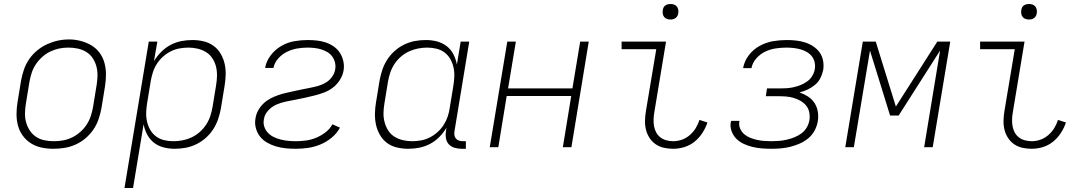

<svg xmlns="http://www.w3.org/2000/svg" viewBox="-20 -739 5440 964"><path d="M248 8Q218 8 189 2Q160 -4 136 -19Q112 -34 95 -57Q78 -80 70.5 -107.5Q63 -135 63 -165.5Q63 -196 68 -226L86 -336Q91 -363 100.5 -390.5Q110 -418 126.5 -442Q143 -466 166.5 -485.5Q190 -505 216.5 -517Q243 -529 270.5 -535Q298 -541 327 -541Q356 -541 385 -533.5Q414 -526 438.5 -511.5Q463 -497 480 -474Q497 -451 504.5 -423Q512 -395 512 -365Q512 -335 507 -304L489 -194Q484 -167 474.5 -139.5Q465 -112 448.5 -88Q432 -64 409 -44.5Q386 -25 359 -13Q332 -1 304 3.5Q276 8 248 8ZM249 -30Q249 -30 249 -30Q249 -30 249 -30Q273 -30 296 -34Q319 -38 341 -48.5Q363 -59 382 -75.5Q401 -92 414.5 -112.5Q428 -133 435.5 -155.5Q443 -178 447 -201L465 -311Q469 -335 469.5 -359Q470 -383 464 -405.5Q458 -428 445.5 -447Q433 -466 413.5 -478Q394 -490 371 -495Q348 -500 323 -500Q300 -500 277.5 -495.5Q255 -491 233 -480.5Q211 -470 192.5 -453.5Q174 -437 160.5 -417Q147 -397 139.5 -374.5Q132 -352 128 -329L110 -219Q106 -195 105.5 -171Q105 -147 111 -125Q117 -103 129.5 -84Q142 -65 160.5 -52.5Q179 -40 202 -35Q225 -30 249 -30Z M605 205 727 -530H770L753 -432Q768 -457 789.5 -478.5Q811 -500 836.5 -513.5Q862 -527 889.5 -532.5Q917 -538 946 -538Q946 -538 946 -538Q946 -538 946 -538Q975 -538 1002.5 -531.5Q1030 -525 1052 -509Q1074 -493 1088 -469Q1102 -445 1108 -418Q1114 -391 1113 -362Q1112 -333 1107 -304L1089 -194Q1084 -167 1075 -140.5Q1066 -114 1050.5 -90Q1035 -66 1013 -46.5Q991 -27 965 -14.5Q939 -2 912 3Q885 8 857 8Q829 8 801.5 1Q774 -6 753 -22.5Q732 -39 719 -63.5Q706 -88 701 -115L648 205ZM850 -30Q874 -30 897 -34.5Q920 -39 941.5 -49Q963 -59 982 -75.5Q1001 -92 1014.5 -112.5Q1028 -133 1035.5 -155.5Q1043 -178 1047 -201L1065 -311Q1069 -335 1069.5 -358.5Q1070 -382 1064.5 -404.5Q1059 -427 1046.5 -446Q1034 -465 1015 -477Q996 -489 973 -494.5Q950 -500 927 -500Q905 -500 882 -496Q859 -492 838 -481.5Q817 -471 799 -455Q781 -439 768 -419Q755 -399 748 -377Q741 -355 737 -333L719 -223Q715 -199 714 -175.5Q713 -152 718 -129.5Q723 -107 734 -87.5Q745 -68 763 -54.5Q781 -41 803.5 -35.5Q826 -30 850 -30Z M1465 8Q1439 8 1414 5.5Q1389 3 1365.5 -4Q1342 -11 1321 -23Q1300 -35 1285.5 -53.5Q1271 -72 1264.5 -96.5Q1258 -121 1263 -146Q1266 -166 1276.5 -185Q1287 -204 1302.5 -219Q1318 -234 1337 -244Q1356 -254 1376 -261Q1396 -268 1416 -272.5Q1436 -277 1456 -281.5Q1476 -286 1496 -290Q1516 -294 1536.5 -298Q1557 -302 1577 -307.5Q1597 -313 1615.5 -324Q1634 -335 1647 -353Q1660 -371 1663 -391Q1666 -408 1662 -425Q1658 -442 1648 -455.5Q1638 -469 1623.5 -477.5Q1609 -486 1593 -491Q1577 -496 1559.5 -498Q1542 -500 1524 -500Q1498 -500 1472 -495.5Q1446 -491 1421 -479Q1396 -467 1377 -445.5Q1358 -424 1353 -398H1311Q1317 -432 1339 -461Q1361 -490 1392 -508Q1423 -526 1457 -532Q1491 -538 1524 -538Q1548 -538 1571.5 -535.5Q1595 -533 1616.5 -525.5Q1638 -518 1656.5 -505Q1675 -492 1687 -473Q1699 -454 1704 -431Q1709 -408 1705 -385Q1701 -361 1687 -338.5Q1673 -316 1652.5 -300Q1632 -284 1608.5 -275Q1585 -266 1561 -260Q1537 -254 1512.5 -248.5Q1488 -243 1464 -238.5Q1440 -234 1415.5 -229Q1391 -224 1368 -214Q1345 -204 1326.5 -184Q1308 -164 1305 -140Q1301 -121 1307 -103Q1313 -85 1325.5 -72Q1338 -59 1354.5 -51Q1371 -43 1389 -38.5Q1407 -34 1426 -32Q1445 -30 1465 -30Q1490 -30 1516 -33.5Q1542 -37 1566.5 -47Q1591 -57 1613.5 -74Q1636 -91 1649 -115L1687 -98Q1671 -69 1645 -47.5Q1619 -26 1588.5 -13.5Q1558 -1 1527 3.5Q1496 8 1465 8Z M2029 8Q2001 8 1973 1.5Q1945 -5 1923.5 -21Q1902 -37 1888 -61Q1874 -85 1868 -112Q1862 -139 1862.5 -168Q1863 -197 1868 -226L1886 -336Q1891 -363 1900 -389.5Q1909 -416 1924.5 -440Q1940 -464 1962 -483.5Q1984 -503 2010 -515.5Q2036 -528 2063 -533Q2090 -538 2118 -538Q2147 -538 2174 -531Q2201 -524 2222.5 -507.5Q2244 -491 2256.5 -466.5Q2269 -442 2274 -415L2293 -530H2336L2262 -81Q2260 -71 2261.5 -61Q2263 -51 2269 -43.5Q2275 -36 2284.5 -33Q2294 -30 2304 -30H2319V8H2298Q2280 8 2262.5 3Q2245 -2 2233.5 -14.5Q2222 -27 2219 -45Q2216 -63 2219 -81L2222 -98Q2207 -73 2186 -51.5Q2165 -30 2139 -16.5Q2113 -3 2085.5 2.5Q2058 8 2029 8Q2029 8 2029 8Q2029 8 2029 8ZM2049 -30Q2071 -30 2093.5 -34Q2116 -38 2137 -48.5Q2158 -59 2176 -75Q2194 -91 2207 -111Q2220 -131 2227.5 -153Q2235 -175 2238 -197L2256 -307Q2260 -331 2261 -354.5Q2262 -378 2257 -400.5Q2252 -423 2241 -442.5Q2230 -462 2212 -475.5Q2194 -489 2171.5 -494.5Q2149 -500 2125 -500Q2102 -500 2079 -495.5Q2056 -491 2034 -481Q2012 -471 1993 -454.5Q1974 -438 1960.5 -417.5Q1947 -397 1939.5 -374.5Q1932 -352 1928 -329L1910 -219Q1906 -195 1905.5 -171.5Q1905 -148 1911 -125.5Q1917 -103 1929 -84Q1941 -65 1960 -53Q1979 -41 2002 -35.5Q2025 -30 2049 -30Z M2439 0 2527 -530H2570L2531 -295H2854L2893 -530H2936L2849 0H2806L2848 -257H2524L2482 0Z M3360 8Q3336 8 3313.5 3Q3291 -2 3272.5 -14.5Q3254 -27 3241.5 -46Q3229 -65 3223.5 -87Q3218 -109 3218.5 -133Q3219 -157 3223 -181L3275 -492H3101V-530H3324L3265 -174Q3262 -157 3261.5 -139Q3261 -121 3264 -104.5Q3267 -88 3275 -73.5Q3283 -59 3296 -49Q3309 -39 3326 -34.5Q3343 -30 3360 -30Q3382 -30 3403.5 -37.5Q3425 -45 3443 -60.5Q3461 -76 3473 -95.5Q3485 -115 3492 -137L3532 -124Q3523 -97 3506.5 -71.5Q3490 -46 3467 -27.5Q3444 -9 3416 -0.5Q3388 8 3360 8ZM3346 -641Q3337 -641 3328.5 -644Q3320 -647 3314.5 -654Q3309 -661 3307.5 -670.5Q3306 -680 3308 -690Q3309 -696 3312 -702Q3315 -708 3321 -712Q3327 -716 3333.5 -717.5Q3340 -719 3346 -719Q3356 -719 3364.5 -716Q3373 -713 3378.5 -706Q3384 -699 3385.5 -689.5Q3387 -680 3385 -670Q3384 -664 3380.5 -658Q3377 -652 3371.5 -648Q3366 -644 3359.5 -642.5Q3353 -641 3346 -641Z M3852 8Q3828 8 3804 6Q3780 4 3757.5 -1.5Q3735 -7 3714.5 -16.5Q3694 -26 3678 -41.5Q3662 -57 3653.5 -79.5Q3645 -102 3649 -125Q3650 -127 3650 -128.5Q3650 -130 3651 -132H3693Q3693 -131 3692.5 -129.5Q3692 -128 3692 -127Q3689 -109 3696.5 -92.5Q3704 -76 3717 -65Q3730 -54 3746 -47.5Q3762 -41 3779.5 -37Q3797 -33 3815.5 -31.5Q3834 -30 3852 -30Q3871 -30 3890.5 -31.5Q3910 -33 3929.5 -37.5Q3949 -42 3968 -49.5Q3987 -57 4003.5 -69Q4020 -81 4030.5 -99Q4041 -117 4044 -136Q4047 -156 4043 -175.5Q4039 -195 4027.5 -209Q4016 -223 3999.5 -232.5Q3983 -242 3964.5 -247.5Q3946 -253 3926 -254.5Q3906 -256 3886 -256H3825L3831 -295H3893Q3910 -295 3928 -296Q3946 -297 3964 -301Q3982 -305 3999.5 -312Q4017 -319 4032.5 -330Q4048 -341 4058 -357.5Q4068 -374 4071 -392Q4074 -410 4070 -427Q4066 -444 4055.5 -457Q4045 -470 4030 -478.5Q4015 -487 3998.5 -491.5Q3982 -496 3964 -498Q3946 -500 3929 -500Q3902 -500 3875 -496Q3848 -492 3822.5 -480Q3797 -468 3777.5 -446Q3758 -424 3753 -397H3711Q3717 -432 3739.5 -461.5Q3762 -491 3794 -508.5Q3826 -526 3860.5 -532Q3895 -538 3929 -538Q3953 -538 3976.5 -535.5Q4000 -533 4022 -526Q4044 -519 4063 -506.5Q4082 -494 4095 -476Q4108 -458 4112.5 -434.5Q4117 -411 4113 -387Q4109 -367 4099 -347Q4089 -327 4072 -313Q4055 -299 4035 -289.5Q4015 -280 3994 -275Q4017 -267 4036.5 -254.5Q4056 -242 4069 -222.5Q4082 -203 4086 -178.5Q4090 -154 4086 -130Q4082 -106 4070 -83.5Q4058 -61 4038 -44.5Q4018 -28 3995 -18Q3972 -8 3948 -2Q3924 4 3900 6Q3876 8 3852 8Z M4224 0 4312 -530H4377L4478 -204L4686 -530H4751L4663 0H4620L4700 -485L4492 -159H4449L4348 -485L4267 0Z M5160 8Q5136 8 5113.5 3Q5091 -2 5072.5 -14.5Q5054 -27 5041.5 -46Q5029 -65 5023.5 -87Q5018 -109 5018.5 -133Q5019 -157 5023 -181L5075 -492H4901V-530H5124L5065 -174Q5062 -157 5061.5 -139Q5061 -121 5064 -104.5Q5067 -88 5075 -73.5Q5083 -59 5096 -49Q5109 -39 5126 -34.5Q5143 -30 5160 -30Q5182 -30 5203.5 -37.5Q5225 -45 5243 -60.5Q5261 -76 5273 -95.5Q5285 -115 5292 -137L5332 -124Q5323 -97 5306.5 -71.5Q5290 -46 5267 -27.5Q5244 -9 5216 -0.5Q5188 8 5160 8ZM5146 -641Q5137 -641 5128.5 -644Q5120 -647 5114.5 -654Q5109 -661 5107.5 -670.5Q5106 -680 5108 -690Q5109 -696 5112 -702Q5115 -708 5121 -712Q5127 -716 5133.5 -717.5Q5140 -719 5146 -719Q5156 -719 5164.5 -716Q5173 -713 5178.5 -706Q5184 -699 5185.5 -689.5Q5187 -680 5185 -670Q5184 -664 5180.5 -658Q5177 -652 5171.5 -648Q5166 -644 5159.5 -642.5Q5153 -641 5146 -641Z"/></svg>

Font: Iosevka Curly XLtEx
Style: Italic
Weight: 200
Width: 7
Italic angle: -9°
Monospace: yes
Designer: Belleve Invis
Foundry: Belleve Invis
Version: Version 11.1.0; ttfautohint (v1.8.3)